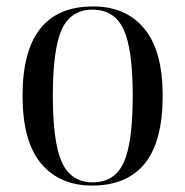

<svg xmlns="http://www.w3.org/2000/svg" viewBox="-20 -566 575 596"><path d="M266 10Q165 10 107.5 -58.5Q50 -127 50 -269Q50 -546 269 -546Q371 -546 428 -477Q485 -408 485 -269Q485 -127 429.5 -58.5Q374 10 266 10ZM268 0Q336 0 364 -61.5Q392 -123 392 -269Q392 -414 363.5 -475Q335 -536 267 -536Q200 -536 172 -475Q144 -414 144 -269Q144 -123 172.5 -61.5Q201 0 268 0Z"/></svg>

Font: Noto Serif Display SemiCondensed
Style: Regular
Weight: 400
Width: 4
Designer: Monotype Design Team
Foundry: Monotype Imaging Inc.
Version: Version 2.009